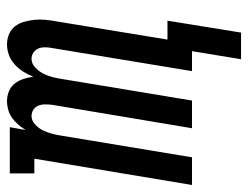

<svg xmlns="http://www.w3.org/2000/svg" viewBox="-108 -468 708 548"><g transform="rotate(-90 246.0 -194.0)"><path d="M351 140 374 0H317L383 -400Q385 -410 385 -420Q385 -430 381.5 -438.5Q378 -447 370 -452.5Q362 -458 352 -458Q339 -458 328 -448Q317 -438 310.5 -425.5Q304 -413 300.5 -400Q297 -387 295 -374L233 0H154L221 -400Q222 -410 222 -420Q222 -430 218.5 -438.5Q215 -447 207 -452.5Q199 -458 189 -458Q176 -458 165 -448Q154 -438 148 -425.5Q142 -413 138.5 -400Q135 -387 133 -374L71 0H-8L67 -450H25V-520H157L149 -475Q149 -475 149 -475Q149 -475 149 -475Q156 -486 164.5 -496Q173 -506 183.5 -513.5Q194 -521 206.5 -524.5Q219 -528 231 -528Q231 -528 231 -528Q231 -528 231 -528Q246 -528 259.5 -522.5Q273 -517 281.5 -506Q290 -495 294.5 -481.5Q299 -468 301 -453Q307 -468 315.5 -481.5Q324 -495 336 -506Q348 -517 363 -522.5Q378 -528 393 -528Q393 -528 393 -528Q393 -528 393 -528Q409 -528 423 -522Q437 -516 445.5 -504.5Q454 -493 458 -478.5Q462 -464 463.5 -449Q465 -434 463.5 -418.5Q462 -403 459 -387L407 -70H461L427 140Z"/></g></svg>

Font: Iosevka Gothic
Style: Italic
Weight: 400
Italic angle: -9°
Monospace: yes
Designer: Belleve Invis
Foundry: Belleve Invis
Version: Version 15.5.1; ttfautohint (v1.8.4)